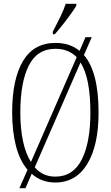

<svg xmlns="http://www.w3.org/2000/svg" viewBox="-20 -951 583 1011"><path d="M258 -784Q280 -827 297.5 -862Q315 -897 326 -931H382V-921Q372 -904 353 -877.5Q334 -851 311.5 -822.5Q289 -794 269 -771H258ZM125 -57Q84 -105 64 -182.5Q44 -260 44 -359Q44 -534 101 -629.5Q158 -725 272 -725Q349 -725 399 -683L430 -755H463L422 -661Q499 -572 499 -358Q499 -185 439.5 -87.5Q380 10 271 10Q198 10 147 -36L114 40H82ZM384 -650Q363 -671 335.5 -682.5Q308 -694 272 -694Q176 -694 131.5 -605.5Q87 -517 87 -358Q87 -275 101 -208.5Q115 -142 143 -98ZM271 -21Q365 -21 410.5 -111Q456 -201 456 -358Q456 -446 443.5 -512.5Q431 -579 404 -622L163 -70Q205 -21 271 -21Z"/></svg>

Font: Noto Serif ExtraCondensed ExtraLight
Style: Regular
Weight: 200
Width: 2
Designer: Monotype Design Team
Foundry: Monotype Imaging Inc.
Version: Version 2.015